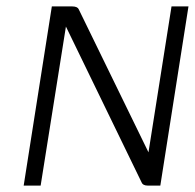

<svg xmlns="http://www.w3.org/2000/svg" viewBox="-20 -590 609 600"><path d="M54 -10H107L186 -507L423 -19C425 -14 431 -10 442 -10H481L569 -570H516L444 -114L226 -561C224 -566 218 -570 205 -570H142Z"/></svg>

Font: Charger Sport
Style: ExLitExtObl
Weight: 200
Designer: Jasper
Foundry: Cannot Into Space Fonts
Version: Version 1.1